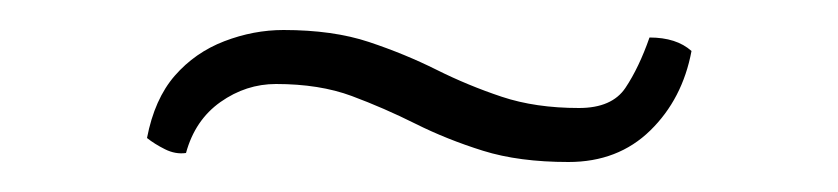

<svg xmlns="http://www.w3.org/2000/svg" viewBox="-20 -422 559 128"><path d="M441 -388Q435 -356 413.5 -335Q392 -314 359 -314Q326 -314 302 -321.5Q278 -329 257 -339.5Q236 -350 214.5 -358Q193 -366 164 -366Q144 -366 127 -354Q110 -342 104 -320Q97 -319 90 -322.5Q83 -326 78 -330Q83 -356 96.5 -371.5Q110 -387 129.5 -394.5Q149 -402 169 -402Q202 -402 226 -394Q250 -386 271 -375.5Q292 -365 314.5 -357.5Q337 -350 366 -350Q388 -350 397 -363.5Q406 -377 413 -397Q431 -397 441 -388Z"/></svg>

Font: Arima Thin ExtraLight
Style: Regular
Weight: 250
Version: Version 1.100